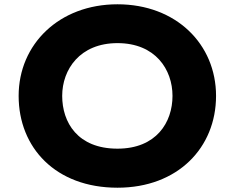

<svg xmlns="http://www.w3.org/2000/svg" viewBox="-20 -860 1094 895"><path d="M66.9 -413C66.9 -172 238.9 15 527.6 15C809.1 15 987.1 -172 987.1 -413C987.1 -654 801.1 -840 527.6 -840C255.9 -840 66.9 -654 66.9 -413ZM269.9 -413C269.9 -536 352.2 -659 527.6 -659C704.3 -659 784.1 -536 784.1 -413C784.1 -290 709.1 -167 527.6 -167C341.3 -167 269.9 -290 269.9 -413Z"/></svg>

Font: Hussar
Style: BdSuprExt
Weight: 700
Foundry: Cannot Into Space Fonts
Version: Version 2.00